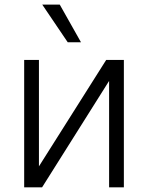

<svg xmlns="http://www.w3.org/2000/svg" viewBox="-20 -802 634 822"><path d="M146.7 -89.8 434.7 -545.5H510.3V0H447.1V-455.6L160.2 0H83.5V-545.5H146.7ZM269.9 -621.1 160.9 -782.3H235.8L326.7 -621.1Z"/></svg>

Font: Inter Light BETA
Style: Regular
Weight: 300
Designer: Rasmus Andersson
Foundry: rsms
Version: Version 3.011;git-f93a4a705